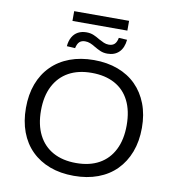

<svg xmlns="http://www.w3.org/2000/svg" viewBox="-103 -1080 1079 1181"><g transform="rotate(10 436.5 -490.0)"><path d="M437 9Q353 9 286.5 -16Q220 -41 172.5 -88Q125 -135 100 -202Q75 -269 75 -352Q75 -436 100 -502.5Q125 -569 172.5 -616.5Q220 -664 287 -689Q354 -714 437 -714Q520 -714 587 -689Q654 -664 701 -617Q748 -570 773.5 -503.5Q799 -437 799 -354Q799 -270 773.5 -203Q748 -136 701 -88.5Q654 -41 587 -16Q520 9 437 9ZM437 -71Q521 -71 580.5 -104Q640 -137 672 -200.5Q704 -264 704 -353Q704 -443 672.5 -506Q641 -569 581 -601.5Q521 -634 437 -634Q353 -634 293.5 -601Q234 -568 201.5 -505Q169 -442 169 -352Q169 -263 201 -200Q233 -137 293 -104Q353 -71 437 -71ZM264 -928V-989H607V-928ZM510 -767Q485 -767 465.5 -775.5Q446 -784 426 -796Q410 -806 395 -812Q380 -818 363 -818Q341 -818 328 -806Q315 -794 309 -766L257 -769Q260 -803 273.5 -826.5Q287 -850 309.5 -862Q332 -874 362 -874Q387 -874 407 -865.5Q427 -857 446 -845Q463 -836 477.5 -829.5Q492 -823 509 -823Q532 -823 545 -835.5Q558 -848 563 -875L615 -872Q610 -821 582.5 -794Q555 -767 510 -767Z"/></g></svg>

Font: Nunito Sans 10pt SemiExpanded
Style: Regular
Weight: 400
Width: 6
Designer: Vernon Adams
Foundry: Vernon Adams
Version: Version 3.101;gftools[0.9.27]